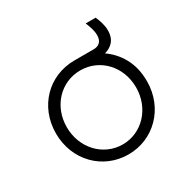

<svg xmlns="http://www.w3.org/2000/svg" viewBox="-156 -824 970 982"><g transform="rotate(-30 329.5 -333.0)"><path d="M330 12C479 12 598 -106 598 -266C598 -319 587 -366 564 -407C543 -444 516 -473 483 -496C502 -501 518 -510 531 -523C547 -539 555 -562 555 -591C555 -622 545 -650 533 -678H474C485 -651 495 -625 495 -597C495 -557 471 -543 443 -543H330C177 -543 61 -425 61 -266C61 -108 178 12 330 12ZM330 -47C215 -47 125 -143 125 -266C125 -390 214 -484 330 -484C445 -484 534 -390 534 -266C534 -143 444 -47 330 -47Z"/></g></svg>

Font: Plus Jakarta Sans Light
Style: Regular
Weight: 300
Designer: Gumpita Rahayu
Foundry: Tokotype
Version: Version 2.071;gftools[0.9.30]